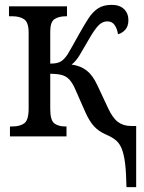

<svg xmlns="http://www.w3.org/2000/svg" viewBox="-20 -562 595 791"><path d="M501 209Q500 150 495.5 112.5Q491 75 482 52Q473 29 457.5 16Q442 3 416 -8Q388 -20 368.5 -40.5Q349 -61 332 -99L291 -192Q279 -220 266 -234Q253 -248 234.5 -253Q216 -258 187 -258V-113Q187 -67 203.5 -54Q220 -41 249 -41H254V0H21V-41H31Q62 -41 80 -54Q98 -67 98 -115V-427Q98 -470 79.5 -482.5Q61 -495 31 -495H17V-536H256V-495H252Q223 -495 205 -483.5Q187 -472 187 -432V-300Q211 -300 224 -305.5Q237 -311 247 -323Q258 -335 272.5 -362Q287 -389 309 -427Q328 -461 345 -487Q362 -513 384 -527.5Q406 -542 440 -542Q473 -542 491 -524.5Q509 -507 509 -479Q509 -454 496 -439.5Q483 -425 466 -421Q463 -443 452.5 -458.5Q442 -474 422 -474Q401 -474 384 -455.5Q367 -437 345 -398Q322 -358 307.5 -334Q293 -310 275 -296Q312 -291 337 -271.5Q362 -252 381 -211L425 -117Q444 -76 466 -59.5Q488 -43 520 -43H541V209Z"/></svg>

Font: Noto Serif Condensed
Style: Regular
Weight: 400
Width: 3
Designer: Monotype Design Team
Foundry: Monotype Imaging Inc.
Version: Version 2.013; ttfautohint (v1.8.4.7-5d5b)